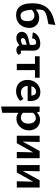

<svg xmlns="http://www.w3.org/2000/svg" viewBox="1228 -1980 1040 3537"><g transform="rotate(90 1748.5 -211.0)"><path d="M255 13Q212 13 173 -1Q134 -15 104 -49Q74 -83 57 -142.5Q40 -202 40 -294Q40 -343 49.5 -398.5Q59 -454 87.5 -507.5Q116 -561 172 -605.5Q228 -650 321 -677L440 -711L424 -583L325 -562Q271 -551 237.5 -538.5Q204 -526 186 -508.5Q168 -491 161.5 -463.5Q155 -436 155 -395Q155 -379 155 -363.5Q155 -348 156 -334L158 -294Q162 -220 172.5 -175Q183 -130 198 -107Q213 -84 231.5 -76.5Q250 -69 270 -69Q311 -69 332.5 -87.5Q354 -106 361.5 -134.5Q369 -163 369 -194Q369 -266 340 -295Q311 -324 268 -324Q244 -324 221 -316Q198 -308 178.5 -293Q159 -278 144 -257L107 -297Q124 -320 145.5 -340.5Q167 -361 192.5 -377.5Q218 -394 248 -403.5Q278 -413 311 -413Q358 -413 399.5 -392.5Q441 -372 467.5 -331Q494 -290 494 -228Q494 -184 479.5 -141Q465 -98 435.5 -63Q406 -28 361 -7.5Q316 13 255 13Z M900 8Q855 8 828.5 -23.5Q802 -55 803 -116L807 -286Q808 -312 803 -327.5Q798 -343 788 -350Q778 -357 763 -357Q748 -357 731 -350.5Q714 -344 701.5 -327.5Q689 -311 687 -282L576 -295Q582 -325 600.5 -350Q619 -375 647 -393.5Q675 -412 709.5 -422Q744 -432 782 -432Q853 -432 883.5 -396.5Q914 -361 913 -302L911 -94Q911 -83 916.5 -77.5Q922 -72 930 -72Q938 -72 945.5 -75Q953 -78 959 -83L991 -29Q976 -13 952.5 -2.5Q929 8 900 8ZM679 8Q628 8 597 -20.5Q566 -49 566 -94Q566 -120 577.5 -143.5Q589 -167 619 -186Q649 -205 704 -217L867 -253L872 -202L731 -161Q700 -152 690.5 -138.5Q681 -125 681 -112Q681 -96 692.5 -86Q704 -76 723 -76Q748 -76 785 -94Q822 -112 868 -136L870 -97Q826 -54 779 -23Q732 8 679 8Z M1156 0V-421H1272V0ZM1016 -335V-421H1412V-335Z M1659 13Q1599 13 1552 -11.5Q1505 -36 1478.5 -83Q1452 -130 1452 -196Q1452 -267 1482 -320.5Q1512 -374 1563 -404Q1614 -434 1678 -434Q1759 -434 1800 -385Q1841 -336 1841 -253Q1841 -242 1840.5 -227.5Q1840 -213 1838 -200H1740V-255Q1740 -302 1724 -328Q1708 -354 1667 -354Q1634 -354 1610 -336.5Q1586 -319 1573.5 -287.5Q1561 -256 1561 -214Q1561 -149 1595 -112.5Q1629 -76 1684 -76Q1715 -76 1744.5 -87.5Q1774 -99 1801 -122L1838 -62Q1809 -33 1778 -16.5Q1747 0 1717 6.5Q1687 13 1659 13ZM1508 -200 1521 -269H1825V-200Z M2164 7Q2109 7 2071.5 -20.5Q2034 -48 2018 -97L2046 -132Q2063 -104 2089 -89.5Q2115 -75 2145 -75Q2180 -75 2205 -92Q2230 -109 2243.5 -140Q2257 -171 2257 -213Q2257 -251 2245.5 -282Q2234 -313 2211.5 -332Q2189 -351 2157 -351Q2131 -351 2100.5 -336Q2070 -321 2047 -283L2007 -304Q2041 -367 2084.5 -397.5Q2128 -428 2188 -428Q2247 -428 2290.5 -401.5Q2334 -375 2357.5 -329Q2381 -283 2381 -224Q2381 -158 2351.5 -106Q2322 -54 2273 -23.5Q2224 7 2164 7ZM1942 289V-421H2037L2058 -346V268Z M2779 0 2789 -421H2894V0ZM2480 0V-421H2595L2585 0ZM2556 0V-50L2761 -421H2823V-368L2618 0Z M3319 0 3329 -421H3434V0ZM3020 0V-421H3135L3125 0ZM3096 0V-50L3301 -421H3363V-368L3158 0Z"/></g></svg>

Font: Ysabeau
Style: Bold
Weight: 700
Designer: Christian Thalmann (Catharsis Fonts)
Version: Version 2.000;gftools[0.9.27.dev2+g8671c4b]